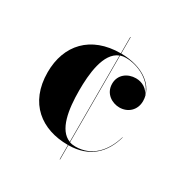

<svg xmlns="http://www.w3.org/2000/svg" viewBox="-152 -670 828 870"><g transform="rotate(30 261.5 -235.0)"><path d="M283 -555H281V-469.5C125 -469.5 36.5 -372.5 36.5 -230C36.5 -67.5 143.5 10 279.5 10C280 10 280.5 10 281 10V85H283V10C394 9 453.5 -53.5 479 -143.5H477.5C452 -57.5 396 -0.5 314 -0.5C302.5 -0.5 292 -2 283 -5.5V-459C291.5 -462 301 -463.5 311.5 -463.5C378 -463.5 455.5 -423.5 471.5 -357C461 -388.5 430.5 -406 397.5 -406C354.5 -406 315.5 -378.5 315.5 -331C315.5 -278.5 360 -253.5 397.5 -253.5C440.5 -253.5 476.5 -283.5 476.5 -332C476.5 -409 399 -469 283 -469.5ZM201.5 -230C201.5 -313 211 -431.5 281 -458V-6.5C216.5 -31 201.5 -130.5 201.5 -230Z"/></g></svg>

Font: Bodoni* 96pt
Style: Bold
Weight: 700
Version: Version 2.3